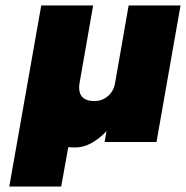

<svg xmlns="http://www.w3.org/2000/svg" viewBox="-20 -520 681 703"><path d="M272 -220Q259 -150 326 -150Q354 -150 375 -168Q396 -186 401 -214L451 -500H641L553 0H363L370 -40Q345 -13 315.5 3.5Q286 20 255 20Q242 20 230 19L204 163H14L131 -500H321L272 -220Z"/></svg>

Font: Overused Grotesk Black
Style: Italic
Weight: 900
Italic angle: -10°
Version: Version 0.003